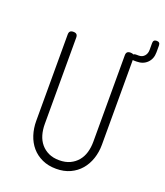

<svg xmlns="http://www.w3.org/2000/svg" viewBox="-153 -943 906 1055"><g transform="rotate(20 300.0 -415.0)"><path d="M498 -695Q495 -695 492 -696V-200Q492 -157 479 -118.5Q466 -80 441.5 -51.5Q417 -23 381.5 -6.5Q346 10 300 10Q254 10 218 -6.5Q182 -23 157.5 -51.5Q133 -80 120.5 -118.5Q108 -157 108 -200V-705Q108 -718 114 -724Q120 -730 133 -730Q146 -730 152 -724Q158 -718 158 -705V-200Q158 -166 166.5 -137Q175 -108 193 -86.5Q211 -65 237.5 -52.5Q264 -40 300 -40Q336 -40 362.5 -52.5Q389 -65 407 -86.5Q425 -108 433.5 -137Q442 -166 442 -200V-705Q442 -718 448 -724Q454 -730 467 -730Q478 -730 484 -726H485Q489 -730 498 -730H515Q535 -730 547.5 -744Q560 -758 560 -780V-820Q560 -830 565 -835Q570 -840 580 -840Q590 -840 595 -835Q600 -830 600 -820V-780Q600 -742 576.5 -718.5Q553 -695 515 -695Z"/></g></svg>

Font: Maple Mono Thin
Style: Regular
Weight: 250
Monospace: yes
Designer: subframe7536
Version: Version 7.000